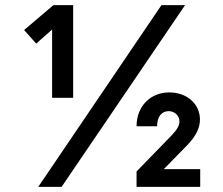

<svg xmlns="http://www.w3.org/2000/svg" viewBox="-20 -728 869 748"><path d="M265 -347V-708H188L74 -611L121 -558L183 -613V-347ZM129 0H220L701 -708H609ZM710 -163C743 -197 759 -230 759 -262C759 -323 709 -368 639 -368C568 -368 512 -316 512 -236H592C592 -275 611 -295 637 -295C660 -295 679 -278 679 -255C679 -240 671 -224 649 -201L512 -60V0H760V-69H618Z"/></svg>

Font: UULA Sans Medium
Style: Regular
Weight: 500
Designer: Mohamed Gaber, Laura Garcia Mut
Foundry: Kief Type Foundry
Version: Version 3.006;hotconv 1.0.109;makeotfexe 2.5.65596